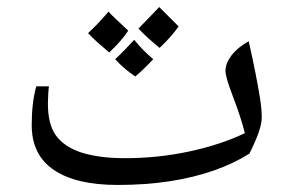

<svg xmlns="http://www.w3.org/2000/svg" viewBox="-20 -525 812 545"><path d="M314 0Q196 0 133 -42.5Q70 -85 70 -170Q70 -234 83 -280H119Q118 -276 117 -259.5Q116 -243 116 -231Q116 -173 138 -141.5Q160 -110 208 -93Q232 -85 263.5 -80.5Q295 -76 335 -76Q428 -76 517 -95Q606 -114 675 -147Q670 -168 661 -195.5Q652 -223 639 -257Q629 -283 624.5 -299.5Q620 -316 620 -324Q620 -345 637 -367.5Q654 -390 686 -408Q697 -359 705 -318.5Q713 -278 718 -246.5Q723 -215 723 -191Q723 -174 714 -148.5Q705 -123 688 -89Q644 -61 587 -41Q530 -21 461.5 -10.5Q393 0 314 0ZM290 -376Q271 -392 256 -405.5Q241 -419 230 -431Q242 -442 256.5 -457Q271 -472 288 -492Q297 -482 311 -469Q325 -456 344 -438Q335 -424 321.5 -408.5Q308 -393 290 -376ZM433 -389Q416 -403 401 -416.5Q386 -430 373 -444Q381 -452 396 -467.5Q411 -483 432 -505Q440 -497 453.5 -483.5Q467 -470 487 -450Q478 -437 464.5 -421.5Q451 -406 433 -389ZM364 -308Q331 -330 307 -357Q321 -370 334.5 -384Q348 -398 361 -412Q385 -382 415 -357Q399 -340 386.5 -328Q374 -316 364 -308Z"/></svg>

Font: Noto Naskh Arabic
Style: Regular
Weight: 400
Designer: Monotype Design Team, David Williams, Mohamad Dakak and Nizar Qandah
Foundry: Monotype Imaging Inc.
Version: Version 2.013